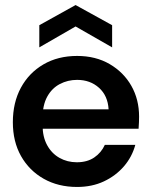

<svg xmlns="http://www.w3.org/2000/svg" viewBox="-20 -730 598 762"><path d="M286 12Q211 12 153.5 -20.5Q96 -53 63.5 -110.5Q31 -168 31 -245Q31 -323 63 -382Q95 -441 152.5 -474.5Q210 -508 286 -508Q360 -508 415.5 -475.5Q471 -443 501.5 -389Q532 -335 532 -267Q532 -257 531.5 -245Q531 -233 530 -219H118V-296H411Q408 -350 373 -381.5Q338 -413 286 -413Q249 -413 217.5 -396.5Q186 -380 167.5 -346.5Q149 -313 149 -262V-233Q149 -187 167 -154Q185 -121 216 -103.5Q247 -86 285 -86Q326 -86 354 -105Q382 -124 396 -155H517Q504 -107 471.5 -69.5Q439 -32 392 -10Q345 12 286 12ZM136 -542V-630L280 -710L425 -630V-542L280 -625Z"/></svg>

Font: DM Sans 36pt SemiBold
Style: Regular
Weight: 600
Designer: Colophon Foundry, Jonny Pinhorn
Foundry: Colophon Foundry
Version: Version 4.004;gftools[0.9.30]